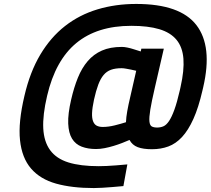

<svg xmlns="http://www.w3.org/2000/svg" viewBox="-20 -747 1069 974"><path d="M1007 -288Q987 -201 961 -143.5Q935 -86 903.5 -52Q872 -18 834 -4Q796 10 751 10Q706 10 678.5 -0.5Q651 -11 637 -37Q621 -30 600.5 -22Q580 -14 557 -7Q534 0 511 4.5Q488 9 467 9Q426 9 394.5 -3Q363 -15 345.5 -43.5Q328 -72 326 -120.5Q324 -169 341 -242Q355 -303 375 -352.5Q395 -402 425 -437Q455 -472 497 -490.5Q539 -509 598 -509Q611 -509 627.5 -505.5Q644 -502 659 -497Q677 -492 694 -486L697 -500H811L765 -300Q749 -231 742.5 -191Q736 -151 738 -131Q740 -111 750 -105.5Q760 -100 777 -100Q795 -100 809.5 -106.5Q824 -113 837.5 -133Q851 -153 864.5 -190Q878 -227 892 -288L896 -306Q915 -390 910.5 -449Q906 -508 875.5 -545Q845 -582 788 -599Q731 -616 646 -616Q473 -616 367 -528.5Q261 -441 219 -261Q196 -163 199.5 -95.5Q203 -28 234.5 15Q266 58 327 77Q388 96 481 96Q496 96 520.5 95Q545 94 568 92Q595 90 626 87L606 197Q576 200 549 202Q525 204 499.5 205.5Q474 207 456 207Q345 207 264.5 184.5Q184 162 137.5 108Q91 54 81.5 -36Q72 -126 104 -261Q132 -382 184.5 -470Q237 -558 310 -615Q383 -672 474.5 -699.5Q566 -727 671 -727Q894 -727 976.5 -619.5Q1059 -512 1011 -305ZM501 -103Q530 -103 562 -111Q594 -119 619 -127Q620 -152 625.5 -183Q631 -214 640 -252L671 -388Q657 -391 644 -394Q633 -396 620 -398.5Q607 -401 597 -401Q565 -401 543 -393Q521 -385 505.5 -366.5Q490 -348 478.5 -317.5Q467 -287 457 -242Q448 -200 447 -173.5Q446 -147 452.5 -131Q459 -115 471.5 -109Q484 -103 501 -103Z"/></svg>

Font: Panefresco 800wt
Style: Italic
Weight: 800
Foundry: Campivisivi & Chank Co
Version: Version 1.001